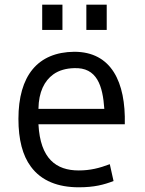

<svg xmlns="http://www.w3.org/2000/svg" viewBox="-20 -794 624 824"><path d="M112.3 -79.1C157.7 -17.1 230 9.8 317.9 9.8C384.3 9.8 425.3 -1 467.3 -17.1L451.2 -89.4C406.2 -72.3 366.7 -62.5 317.9 -62.5C221.7 -62.5 152.8 -111.8 145 -260.7H515.6C520 -441.9 458 -571.8 298.8 -571.8C141.6 -570.3 59.1 -468.8 59.1 -283.7C59.1 -194.3 77.1 -126.5 112.3 -79.1ZM145 -326.7C146 -399.9 170.9 -447.3 208.5 -474.6C233.4 -492.7 264.6 -500.5 296.9 -501.5C397 -506.3 420.9 -424.8 427.7 -326.7ZM350.6 -665.5H438V-773.9H350.6ZM161.1 -665.5H248V-773.9H161.1Z"/></svg>

Font: Duru Sans
Style: Regular
Weight: 400
Designer: Onur Yazıcıgil
Foundry: Onur Yazıcıgil
Version: Version 1.002